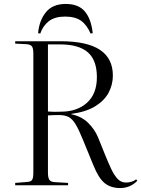

<svg xmlns="http://www.w3.org/2000/svg" viewBox="-20 -939 716 973"><path d="M589 14Q542 14 511 -10.5Q480 -35 453 -102L401 -229Q380 -281 363.5 -308.5Q347 -336 328 -346Q309 -356 278 -356Q261 -356 248 -355.5Q235 -355 223 -354V-64Q223 -39 230 -28Q237 -17 258 -16L325 -12V0H57V-12L118 -17Q137 -18 143 -28Q149 -38 149 -65V-667Q149 -693 142.5 -703Q136 -713 116 -715L57 -718V-730H287Q421 -730 486.5 -686.5Q552 -643 552 -556Q552 -511 531 -470.5Q510 -430 463.5 -401Q417 -372 342 -362V-360Q394 -349 427 -316Q460 -283 476 -245L514 -151Q529 -114 543.5 -83Q558 -52 575.5 -33Q593 -14 618 -14Q649 -14 670 -30L676 -23Q640 14 589 14ZM289 -373Q370 -373 420.5 -418Q471 -463 471 -548Q471 -634 425 -674Q379 -714 284 -714H223V-374Q248 -372 263 -372.5Q278 -373 289 -373ZM313 -919Q378 -919 410 -881Q442 -843 450 -771L439 -769Q420 -813 390.5 -834Q361 -855 310 -855Q258 -855 228 -832Q198 -809 184 -769L173 -771Q179 -836 213 -877.5Q247 -919 313 -919Z"/></svg>

Font: Literata 72pt Light
Style: Regular
Weight: 300
Designer: Latin by Veronika Burian and Jose Scaglione. Greek by Irene Vlachou. Cyrillic by Vera Evstafieva.
Foundry: TypeTogether
Version: Version 3.002